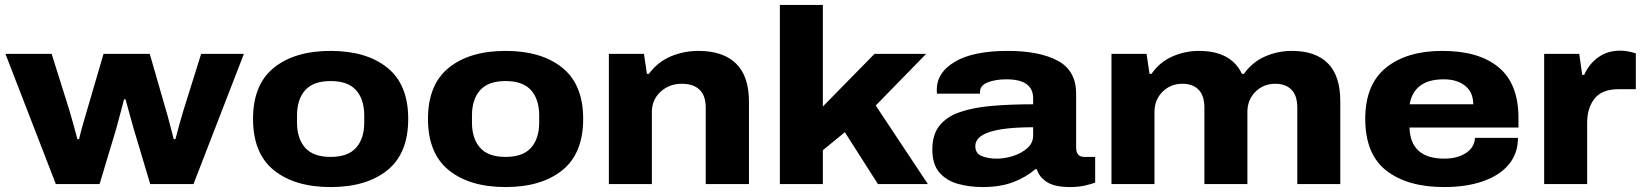

<svg xmlns="http://www.w3.org/2000/svg" viewBox="-20 -745 6648 777"><path d="M206 0 2 -527H189L261 -298Q269 -271 278.5 -236.5Q288 -202 293 -182H300Q306 -208 315 -240Q324 -272 332 -298L399 -527H586L652 -298Q658 -279 667 -243.5Q676 -208 683 -182H690Q696 -206 705.5 -240Q715 -274 722 -297L794 -527H967L763 0H588L521 -224Q513 -253 503.5 -287Q494 -321 488 -343H482Q477 -325 468.5 -291.5Q460 -258 450 -223L383 0Z M1318 12Q1173 12 1088.5 -56Q1004 -124 1004 -264Q1004 -403 1088.5 -471Q1173 -539 1318 -539Q1463 -539 1547.5 -471Q1632 -403 1632 -264Q1632 -124 1547.5 -56Q1463 12 1318 12ZM1318 -110Q1388 -110 1421 -147Q1454 -184 1454 -249V-278Q1454 -343 1421 -380Q1388 -417 1318 -417Q1248 -417 1215 -380Q1182 -343 1182 -278V-249Q1182 -184 1215 -147Q1248 -110 1318 -110Z M2026 12Q1881 12 1796.5 -56Q1712 -124 1712 -264Q1712 -403 1796.5 -471Q1881 -539 2026 -539Q2171 -539 2255.5 -471Q2340 -403 2340 -264Q2340 -124 2255.5 -56Q2171 12 2026 12ZM2026 -110Q2096 -110 2129 -147Q2162 -184 2162 -249V-278Q2162 -343 2129 -380Q2096 -417 2026 -417Q1956 -417 1923 -380Q1890 -343 1890 -278V-249Q1890 -184 1923 -147Q1956 -110 2026 -110Z M2444 0V-527H2586L2598 -446H2606Q2641 -494 2694 -516.5Q2747 -539 2807 -539Q2906 -539 2958.5 -488Q3011 -437 3011 -333V0H2836V-309Q2836 -358 2811 -382Q2786 -406 2739 -406Q2688 -406 2653 -373.5Q2618 -341 2618 -292V0Z M3136 0V-725H3310V-314L3519 -527H3728L3524 -318L3735 0H3533L3399 -210L3310 -137V0Z M3957 12Q3903 12 3856.5 -1Q3810 -14 3781.5 -47Q3753 -80 3753 -140Q3753 -200 3782 -236.5Q3811 -273 3865 -291.5Q3919 -310 3994 -316.5Q4069 -323 4161 -323V-347Q4161 -424 4053 -424Q4008 -424 3977 -411.5Q3946 -399 3946 -374V-366H3772Q3771 -372 3771 -382Q3771 -452 3845 -495.5Q3919 -539 4058 -539Q4187 -539 4261 -499Q4335 -459 4335 -366V-148Q4335 -110 4368 -110H4412V-6Q4399 -1 4372 5.5Q4345 12 4311 12Q4248 12 4216.5 -8.5Q4185 -29 4176 -60H4169Q4133 -28 4080.5 -8Q4028 12 3957 12ZM4014 -103Q4045 -103 4079 -113.5Q4113 -124 4137 -145Q4161 -166 4161 -197V-230Q3927 -230 3927 -154Q3927 -124 3953 -113.5Q3979 -103 4014 -103Z M4478 0V-527H4620L4632 -446H4640Q4673 -494 4724.5 -516.5Q4776 -539 4832 -539Q4962 -539 5006 -446H5014Q5048 -494 5099.5 -516.5Q5151 -539 5208 -539Q5304 -539 5354 -488.5Q5404 -438 5404 -335V0H5230V-309Q5230 -358 5206.5 -382Q5183 -406 5141 -406Q5093 -406 5060.5 -373.5Q5028 -341 5028 -292V0H4854V-309Q4854 -358 4830.5 -382Q4807 -406 4765 -406Q4717 -406 4684.5 -373.5Q4652 -341 4652 -292V0Z M5824 12Q5676 12 5590.5 -54.5Q5505 -121 5505 -264Q5505 -403 5589 -471Q5673 -539 5817 -539Q5965 -539 6045 -472.5Q6125 -406 6125 -268V-229H5684Q5688 -103 5825 -103Q5877 -103 5912 -125.5Q5947 -148 5949 -187H6123Q6123 -124 6086 -79.5Q6049 -35 5981.5 -11.5Q5914 12 5824 12ZM5685 -323H5942Q5942 -372 5909 -398Q5876 -424 5823 -424Q5760 -424 5726 -397Q5692 -370 5685 -323Z M6229 0V-527H6371L6383 -442H6391Q6411 -487 6448.5 -513.5Q6486 -540 6536 -540Q6555 -540 6571.5 -536.5Q6588 -533 6600 -529V-384H6530Q6463 -384 6433 -346Q6403 -308 6403 -248V0Z"/></svg>

Font: Archivo SemiExpanded ExtraBold
Style: Regular
Weight: 800
Width: 6
Designer: Hector Gatti
Foundry: Omnibus-Type
Version: Version 2.001; ttfautohint (v1.8.3)